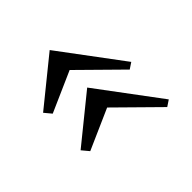

<svg xmlns="http://www.w3.org/2000/svg" viewBox="-70 -572 619 619"><g transform="rotate(45 239.0 -262.5)"><path d="M157 -104 29 -262 242 -421 256 -400 120 -262 181 -124ZM328 -104 200 -262 413 -421 427 -400 291 -262 352 -124Z"/></g></svg>

Font: Libre Baskerville
Style: Italic
Weight: 400
Italic angle: -15°
Designer: Pablo Impallari, Rodrigo Fuenzalida
Foundry: Pablo Impallari, Rodrigo Fuenzalida
Version: Version 1.051;Glyphs 3.2.3 (3260)